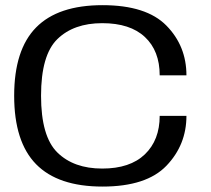

<svg xmlns="http://www.w3.org/2000/svg" viewBox="-20 -700 796 725"><path d="M367 4.5Q199 4.5 116.2 -80Q33.5 -164.5 33.5 -338.5Q33.5 -512 116.2 -596.2Q199 -680.5 367 -680.5Q532.5 -680.5 608.2 -603.5Q684 -526.5 684 -415.5H583Q583 -508 527.2 -560.2Q471.5 -612.5 366 -612.5Q258.5 -612.5 196.8 -552.5Q135 -492.5 135 -338.5Q135 -184.5 196.8 -124Q258.5 -63.5 366 -63.5Q471 -63.5 527 -117.2Q583 -171 583 -262.5H684Q684 -153 608.5 -74.2Q533 4.5 367 4.5Z"/></svg>

Font: Anybody ExtraExpanded
Style: Regular
Weight: 400
Width: 8
Designer: Tyler Finck
Foundry: Etcetera Type Company
Version: Version 1.010; ttfautohint (v1.8.3) -l 8 -r 50 -G 200 -x 14 